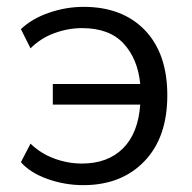

<svg xmlns="http://www.w3.org/2000/svg" viewBox="-20 -531 560 560"><path d="M223 9Q169 9 118.5 -9Q68 -27 41 -58L69 -112Q99 -83 138.5 -68.5Q178 -54 219 -54Q294 -54 338.5 -98Q383 -142 389 -226H134V-286H389Q382 -359 340.5 -404Q299 -449 219 -449Q179 -449 139 -434.5Q99 -420 69 -390L41 -446Q72 -476 122 -493.5Q172 -511 224 -511Q337 -511 402.5 -443Q468 -375 468 -253Q468 -130 401 -60.5Q334 9 223 9Z"/></svg>

Font: Mulish
Style: Regular
Weight: 400
Designer: Vernon Adams
Foundry: Vernon Adams
Version: Version 3.603; ttfautohint (v1.8.3)